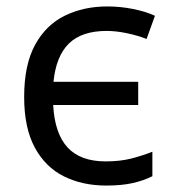

<svg xmlns="http://www.w3.org/2000/svg" viewBox="-20 -566 535 596"><path d="M310 10Q236 10 178.5 -18.5Q121 -47 88 -108Q55 -169 55 -265Q55 -365 89 -427Q123 -489 181.5 -517.5Q240 -546 313 -546Q354 -546 393.5 -538Q433 -530 461 -517L435 -445Q407 -456 373.5 -463Q340 -470 311 -470Q234 -470 194 -431Q154 -392 146 -312H409V-240H145Q150 -151 190 -108Q230 -65 308 -65Q353 -65 388 -74Q423 -83 453 -95V-19Q425 -5 391 2.5Q357 10 310 10Z"/></svg>

Font: Go Noto Current
Style: Regular
Weight: 400
Designer: Monotype Design Team
Foundry: Monotype Imaging Inc.
Version: Version 2.007; ttfautohint (v1.8) -l 8 -r 50 -G 200 -x 14 -D